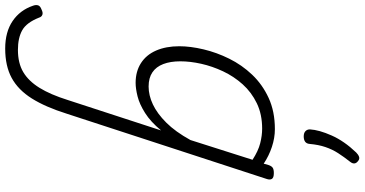

<svg xmlns="http://www.w3.org/2000/svg" viewBox="-453 -532 1403 739"><g transform="rotate(90 248.5 -162.5)"><path d="M66 519Q2 519 -40 490.5Q-82 462 -99 412Q-103 401 -100.5 392.5Q-98 384 -84 379Q-72 373 -64 376Q-56 379 -53 389Q-34 437 -4.5 453.5Q25 470 71 470Q122 470 156.5 449.5Q191 429 217 387Q243 345 264 278L381 -81Q348 -41 314 -19.5Q280 2 250 9.5Q220 17 198 17Q154 17 122 -3.5Q90 -24 73.5 -62Q57 -100 57 -151Q57 -194 69 -244.5Q81 -295 105 -343.5Q129 -392 166.5 -431.5Q204 -471 256 -495Q308 -519 376 -519Q410 -519 444.5 -507.5Q479 -496 509 -476L514 -494Q518 -506 524.5 -510.5Q531 -515 545 -515Q563 -515 567.5 -507.5Q572 -500 568 -488L317 281Q291 364 258 416.5Q225 469 179 494Q133 519 66 519ZM212 -33Q246 -33 281 -49.5Q316 -66 351 -101Q386 -136 418 -194L494 -433Q460 -455 430.5 -462.5Q401 -470 374 -470Q319 -470 276.5 -449.5Q234 -429 203.5 -395Q173 -361 153.5 -319.5Q134 -278 124.5 -235.5Q115 -193 115 -155Q115 -117 125.5 -89.5Q136 -62 157.5 -47.5Q179 -33 212 -33ZM499 -839Q507 -833 508 -825.5Q509 -818 502 -809Q483 -785 468.5 -762.5Q454 -740 445 -713.5Q436 -687 433 -653Q432 -641 424.5 -635.5Q417 -630 404 -630Q391 -630 384 -636.5Q377 -643 377 -654Q379 -689 400.5 -737.5Q422 -786 466 -832Q474 -840 482.5 -843Q491 -846 499 -839Z"/></g></svg>

Font: Playwrite RO ExtraLight
Style: Regular
Weight: 250
Version: Version 1.002